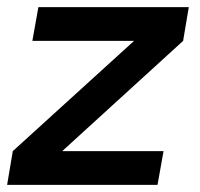

<svg xmlns="http://www.w3.org/2000/svg" viewBox="-45 -520 562 540"><path d="M-9 -95 -25 0H398L415 -95H130L470 -405L486 -500H63L46 -405H332Z"/></svg>

Font: Uncut Sans Semibold
Style: Italic
Weight: 600
Italic angle: -10°
Designer: Kasper Nordkvist
Foundry: Uncut Type
Version: Version 1.111;FEAKit 1.0